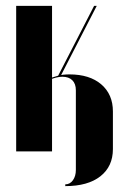

<svg xmlns="http://www.w3.org/2000/svg" viewBox="-20 -515 435 653"><path d="M35 -495V0H157V-495ZM142 -241Q158 -248 170 -251Q182 -254 192 -254Q214 -254 226 -242Q238 -230 238 -208V63Q238 84 228 98Q218 112 202 112V118Q279 118 321.5 84.5Q364 51 364 -8V-136Q364 -194 324.5 -228Q285 -262 216 -262Q194 -262 177.5 -257.5Q161 -253 140 -245ZM186 -256 309 -495H300L177 -256Z"/></svg>

Font: Moniqa Black
Style: Regular
Weight: 900
Designer: Rajesh Rajput
Foundry: Rajesh Rajput
Version: Version 1.000